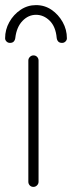

<svg xmlns="http://www.w3.org/2000/svg" viewBox="-28 -732 282 752"><path d="M123 -495V-20Q123 -12 117 -6Q111 0 103 0Q94 0 88.5 -6Q83 -12 83 -20V-495Q83 -503 89 -509Q95 -515 103 -515Q112 -515 117.5 -509Q123 -503 123 -495ZM113 -712Q147 -712 174 -693.5Q201 -675 217.5 -645.5Q234 -616 234 -582Q234 -575 228.5 -569.5Q223 -564 215 -564Q205 -564 200 -569.5Q195 -575 194 -584Q190 -628 166.5 -651Q143 -674 113 -674Q83 -674 60 -650Q37 -626 32 -584Q31 -575 26 -569.5Q21 -564 11 -564Q3 -564 -2.5 -569.5Q-8 -575 -8 -582Q-8 -616 8.5 -645.5Q25 -675 52.5 -693.5Q80 -712 113 -712Z"/></svg>

Font: Quicksand Variable Light
Style: Regular
Weight: 300
Designer: Andrew Paglinawan
Foundry: Andrew Paglinawan
Version: Version 3.004